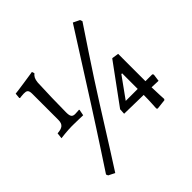

<svg xmlns="http://www.w3.org/2000/svg" viewBox="-201 -835 1088 1088"><g transform="rotate(-45 342.5 -291.5)"><path d="M111 95C111 95 236 -100 326 -245C414 -386 588 -645 588 -645L583 -659L544 -678L288 -275C199 -135 68 64 68 64L73 76ZM35 -260C35 -260 89 -267 126 -267C158 -267 214 -265 214 -265L221 -301L219 -304C219 -304 202 -302 187 -302C164 -302 157 -313 157 -345C157 -397 160 -522 163 -578C166 -605 172 -616 187 -629L182 -644C181 -644 167 -641 104 -632C73 -627 38 -623 30 -622L27 -590L30 -587C30 -587 50 -590 63 -590C85 -590 96 -586 96 -555V-346C96 -309 78 -298 39 -295ZM539 7 600 0 604 -6C604 -6 601 -55 600 -103L654 -101L660 -145L655 -152H600V-371L561 -377L558 -376L386 -141L384 -107L538 -104C538 -57 534 1 534 1ZM442 -152 532 -277H538V-152Z"/></g></svg>

Font: Alegreya SC
Style: Regular
Weight: 400
Designer: Juan Pablo del Peral
Foundry: Huerta Tipografica
Version: Version 2.007;PS 002.007;hotconv 1.0.88;makeotf.lib2.5.64775